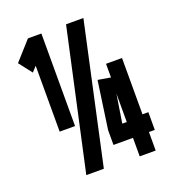

<svg xmlns="http://www.w3.org/2000/svg" viewBox="-131 -823 843 926"><g transform="rotate(-20 290.0 -360.0)"><path d="M426 -177V-323L403 -177ZM510 -186H540V-95H510V0H428V-95H328V-171L363 -416L428 -405V-475H510ZM312 -720H401L245 -3H155ZM185 -244H106V-582L82 -556L30 -623L116 -719H185Z"/></g></svg>

Font: Berliner Wand
Style: Regular
Weight: 400
Designer: Peter Wiegel
Foundry: Peter Wiegel
Version: Version 1.000